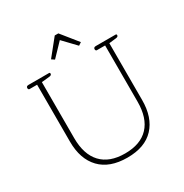

<svg xmlns="http://www.w3.org/2000/svg" viewBox="-200 -1037 1153 1203"><g transform="rotate(-30 377.0 -435.5)"><path d="M269 -763 364 -881H390L485 -763L464 -749L377 -840L290 -749ZM114 -257V-669H59Q55 -669 52.5 -672.5Q50 -676 50 -681Q50 -695 67 -695H215Q222 -695 222 -687Q222 -676 206 -674L148 -668V-263Q148 -145 206.5 -82.5Q265 -20 377 -20Q489 -20 547.5 -82Q606 -144 606 -263V-669H546Q542 -669 539.5 -672.5Q537 -676 537 -681Q537 -695 554 -695H697Q704 -695 704 -687Q704 -676 688 -674L636 -668V-257Q636 -131 570 -60.5Q504 10 377 10Q249 10 181.5 -60.5Q114 -131 114 -257Z"/></g></svg>

Font: Maitree ExtraLight
Style: Regular
Weight: 250
Designer: CadsonDemak Team
Foundry: CadsonDemak
Version: Version 1.002